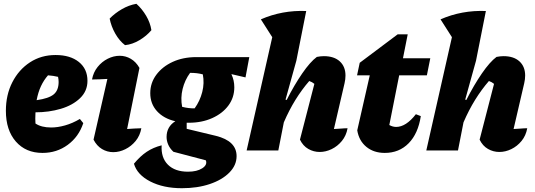

<svg xmlns="http://www.w3.org/2000/svg" viewBox="-20 -793 2821 1012"><path d="M204 13Q116 13 63.5 -47Q11 -107 11 -209Q11 -293 45 -359.5Q79 -426 138 -464.5Q197 -503 273 -503Q350 -503 395.5 -466.5Q441 -430 441 -367Q441 -313 402 -275.5Q363 -238 300.5 -219.5Q238 -201 167 -201Q166 -185 166 -167Q166 -154 167 -142Q198 -121 250 -121Q284 -121 323 -132Q362 -143 401 -166L419 -144Q395 -72 337 -29.5Q279 13 204 13ZM289 -361Q289 -374 286 -388Q261 -394 233 -396Q211 -371 196 -339Q181 -307 173 -265Q237 -274 263 -295.5Q289 -317 289 -361Z M725 -117Q718 -78 695 -50Q672 -22 640.5 -6.5Q609 9 577 9Q545 9 517.5 -7.5Q490 -24 473 -57L546 -377Q525 -376 505.5 -375Q486 -374 465 -374Q472 -412 494.5 -440Q517 -468 548 -483.5Q579 -499 611 -499Q642 -499 669.5 -483Q697 -467 715 -435L650 -113Q687 -116 725 -117ZM699 -773Q729 -746 750.5 -709.5Q772 -673 778 -634Q753 -604 715.5 -581.5Q678 -559 639 -555Q609 -578 587.5 -616Q566 -654 558 -695Q585 -723 622 -744.5Q659 -766 699 -773Z M975 -146Q969 -146 964 -146V-114L1118 -77Q1227 -50 1227 30Q1227 78 1189 116.5Q1151 155 1086 177Q1021 199 939 199Q841 199 772 163.5Q703 128 686 70Q719 30 753.5 7Q788 -16 832 -27Q828 38 865 75Q902 112 971 112Q1018 112 1046 94Q1074 76 1065 52L894 7Q875 -11 866.5 -31Q858 -51 858 -71Q858 -125 904 -154Q843 -168 807.5 -207Q772 -246 772 -302Q772 -356 804 -399Q836 -442 890.5 -467Q945 -492 1015 -492H1294L1274 -385L1201 -402L1200 -401Q1215 -370 1215 -333Q1215 -279 1184 -237Q1153 -195 1098.5 -170.5Q1044 -146 975 -146ZM1006 -222Q1034 -261 1046 -308Q1058 -355 1049 -401Q1034 -405 1018 -407Q1002 -409 982 -409Q954 -371 942.5 -324Q931 -277 940 -230Q975 -221 1006 -222Z M1280 0 1415 -597 1355 -691Q1467 -740 1594 -735L1542 -473L1485 -268L1491 -266Q1531 -345 1573 -406Q1615 -467 1650 -493Q1670 -497 1687 -497Q1741 -497 1771 -469.5Q1801 -442 1801 -395Q1801 -375 1796 -354L1740 -113Q1766 -114 1780.5 -115.5Q1795 -117 1812 -117Q1805 -78 1782 -50Q1759 -22 1728 -7Q1697 8 1665 8Q1633 8 1605 -8Q1577 -24 1561 -57L1637 -351Q1625 -361 1610 -366Q1571 -321 1537.5 -267Q1504 -213 1476 -148L1447 0Z M2008 13Q1950 13 1911 -19Q1872 -51 1863 -106L1929 -396H1862L1876 -462L2076 -612H2129L2104 -486H2248L2230 -396H2084L2032 -134Q2050 -124 2068 -124Q2120 -124 2172 -191L2198 -181Q2184 -89 2134 -38Q2084 13 2008 13Z M2227 0 2362 -597 2302 -691Q2414 -740 2541 -735L2489 -473L2432 -268L2438 -266Q2478 -345 2520 -406Q2562 -467 2597 -493Q2617 -497 2634 -497Q2688 -497 2718 -469.5Q2748 -442 2748 -395Q2748 -375 2743 -354L2687 -113Q2713 -114 2727.5 -115.5Q2742 -117 2759 -117Q2752 -78 2729 -50Q2706 -22 2675 -7Q2644 8 2612 8Q2580 8 2552 -8Q2524 -24 2508 -57L2584 -351Q2572 -361 2557 -366Q2518 -321 2484.5 -267Q2451 -213 2423 -148L2394 0Z"/></svg>

Font: Piazzolla ExtraBold
Style: Italic
Weight: 800
Italic angle: -11.3°
Designer: Juan Pablo del Peral
Foundry: Huerta Tipografica
Version: Version 1.330